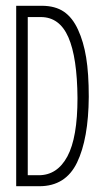

<svg xmlns="http://www.w3.org/2000/svg" viewBox="-20 -643 353 664"><path d="M36 1V-623H124Q171 -623 201 -602.5Q231 -582 250 -540Q269 -499 278 -444Q287 -389 287 -308Q286 -163 246.5 -81Q207 1 116 1ZM76 -37H114Q178 -37 213 -102Q248 -167 248 -304Q247 -444 216.5 -514Q186 -584 121 -584H76Z"/></svg>

Font: Inconsolata ExtraCondensed Light
Style: Regular
Weight: 300
Width: 2
Monospace: yes
Designer: Raph Levien, Cyreal, Brenton Simpson
Foundry: Raph Levien, Cyreal, Google
Version: Version 3.100; ttfautohint (v1.8.4.7-5d5b)